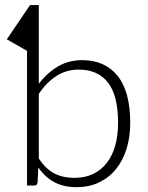

<svg xmlns="http://www.w3.org/2000/svg" viewBox="-20 -748 598 774"><path d="M89 0V-543L7.5 -589.5L101 -727.5H136.5V-410Q169.5 -454 213 -479.8Q256.5 -505.5 311 -505.5Q403 -505.5 454 -442.2Q505 -379 505 -252Q505 -197.5 490.8 -150.2Q476.5 -103 449 -68.2Q421.5 -33.5 381.2 -13.5Q341 6.5 288.5 6.5Q237 6.5 199.2 -13.5Q161.5 -33.5 134.5 -73L131.5 -12.5Q130.5 -7 127.5 -3.5Q124.5 0 117.5 0ZM297.5 -467.5Q248 -467.5 207.8 -441.8Q167.5 -416 136.5 -370V-109Q165 -66 199.8 -48.5Q234.5 -31 279 -31Q323 -31 356 -47Q389 -63 411.2 -92.2Q433.5 -121.5 444.8 -162.2Q456 -203 456 -252Q456 -363 415.2 -415.2Q374.5 -467.5 297.5 -467.5Z"/></svg>

Font: Lato Light
Style: Regular
Weight: 300
Designer: Lukasz Dziedzic
Foundry: tyPoland Lukasz Dziedzic
Version: Version 2.007; 2014-02-27